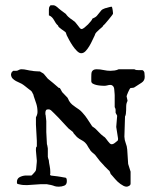

<svg xmlns="http://www.w3.org/2000/svg" viewBox="-20 -700 602 725"><path d="M82 -1Q73.2 -1 66.9 -1.5Q60.5 -2 50.8 -4.4Q45.4 -5.4 44.7 -6.8Q43.9 -8.3 43.9 -12.7Q43.9 -25.4 53.7 -30.8Q63.5 -36.1 74.7 -37.1H98.1Q99.1 -37.1 103.5 -41.7Q107.9 -46.4 109.9 -48.8Q111.3 -49.8 113.5 -53.2Q115.7 -56.6 115.7 -57.6Q116.2 -59.6 116.7 -64.7Q117.2 -69.8 117.7 -75.4Q118.2 -81.1 118.7 -85.9Q119.1 -90.8 119.1 -92.8L115.7 -130.9V-137.7Q115.7 -140.1 116.2 -142.6Q116.7 -145 119.1 -147V-168L115.7 -229V-256.8Q117.2 -258.8 119.4 -265.1Q121.6 -271.5 121.6 -276.9Q121.6 -293.9 117.2 -307.9Q112.8 -321.8 107.4 -336.9Q107.4 -337.9 106.2 -341.8Q105 -345.7 104 -346.2Q102.1 -350.6 100.8 -352.8Q99.6 -355 95.7 -358.4Q94.2 -359.4 90.6 -362.1Q86.9 -364.7 82.8 -368.2Q78.6 -371.6 74.5 -374.8Q70.3 -377.9 68.4 -379.4Q62.5 -383.8 54.9 -387Q47.4 -390.1 40.3 -394Q33.2 -397.9 27.8 -403.3Q22.5 -408.7 21.5 -418Q21.5 -418.9 22.2 -422.1Q22.9 -425.3 23.9 -426.8Q24.4 -427.7 26.6 -429.7Q28.8 -431.6 29.8 -432.6H41.5Q46.9 -433.1 51 -435.8Q55.2 -438.5 61 -438.5Q71.3 -438.5 81.3 -436Q91.3 -433.6 101.6 -432.6Q102.5 -432.1 106.9 -431.6Q111.3 -431.2 116.2 -430.9Q121.1 -430.7 125.5 -430.4Q129.9 -430.2 130.9 -430.2Q131.8 -429.2 137.7 -426Q143.6 -422.9 145.5 -420.9L160.6 -402.8Q170.9 -395 180.4 -386.7Q189.9 -378.4 199.7 -370.1Q199.7 -369.1 202.1 -368.4Q204.6 -367.7 205.6 -367.7Q206.1 -366.7 207 -365.7Q208 -364.7 208 -364.3L214.8 -352.1L234.9 -331.1Q235.8 -330.1 238 -325.2Q240.2 -320.3 240.7 -319.3Q246.1 -310.5 252.4 -305.2Q258.8 -299.8 265.4 -295.4Q272 -291 278.6 -286.4Q285.2 -281.7 291.5 -274.4Q302.7 -262.2 310.1 -250.5Q317.4 -238.8 327.1 -224.6Q327.1 -223.6 328.4 -222.9Q329.6 -222.2 330.6 -221.2L338.9 -215.3Q340.3 -214.4 344 -210.4Q347.7 -206.5 352.1 -202.1Q356.4 -197.8 360.4 -193.8Q364.3 -189.9 365.7 -189.5Q366.7 -188 370.1 -185.5Q373.5 -183.1 374.5 -182.6Q377.4 -180.2 380.9 -175.5Q384.3 -170.9 387.7 -166.5Q391.1 -162.1 394.5 -158.7Q397.9 -155.3 401.4 -155.3Q406.7 -155.3 410.9 -158.4Q415 -161.6 418.9 -164.6Q424.3 -168.5 425 -170.2Q425.8 -171.9 425.8 -176.8L418.9 -220.7L422.4 -262.7Q422.4 -263.2 421.4 -265.1Q420.4 -267.1 419.2 -269Q418 -271 417.2 -272.7Q416.5 -274.4 416.5 -274.4V-286.1Q416.5 -287.6 415.3 -291Q414.1 -294.4 413.1 -295.4V-340.3Q413.1 -341.8 412.8 -345.7Q412.6 -349.6 412.1 -354Q411.6 -358.4 411.4 -362.3Q411.1 -366.2 410.6 -367.7Q409.7 -372.1 406 -375.7Q402.3 -379.4 397 -379.4Q391.6 -379.4 385.7 -377.7Q379.9 -376 373.5 -376Q370.1 -376 362.1 -376.5Q354 -377 345.7 -378.7Q337.4 -380.4 331.1 -383.8Q324.7 -387.2 324.7 -393.6V-408.7Q324.7 -414.6 325 -420.2Q325.2 -425.8 327.1 -429.7Q329.1 -433.6 333.3 -436Q337.4 -438.5 344.7 -438.5Q357.9 -438.5 371.3 -435.5Q384.8 -432.6 397 -432.6Q403.8 -432.6 412.6 -433.8Q421.4 -435.1 428.2 -438.5H487.3Q491.2 -436 496.1 -435.5Q501 -435.1 506.3 -435.1H518.1Q524.4 -431.6 525.4 -425Q526.4 -418.5 526.4 -411.6V-408.7Q526.4 -395.5 514.6 -387.7L487.3 -370.1Q487.3 -369.6 485.4 -369.1Q483.4 -368.7 481 -368.4Q478.5 -368.2 476.1 -367.9Q473.6 -367.7 473.1 -367.7Q471.2 -366.7 468.8 -362.3Q466.3 -357.9 463.9 -352.3Q461.4 -346.7 459.7 -342Q458 -337.4 458 -336.4L461.4 -320.8Q461.4 -320.3 461.4 -318.6Q461.4 -316.9 460.4 -316.9Q460.4 -315.9 459.2 -313.5Q458 -311 458 -310.1Q456.5 -304.7 456.5 -297.9Q456.5 -291 456.3 -283.9Q456.1 -276.9 455.3 -270.5Q454.6 -264.2 452.1 -260.3L449.7 -184.1Q450.2 -170.9 454.8 -159.4Q459.5 -147.9 460.4 -135.3L463.9 -81.1Q464.8 -76.7 466.8 -71.8Q469.2 -62.5 473.1 -51.8V-6.8Q473.1 -1.5 467.8 1.7Q462.4 4.9 458 4.9Q452.6 4.9 446.8 2Q440.9 -1 435.1 -5.1Q429.2 -9.3 424.3 -13.9Q419.4 -18.6 416.5 -22Q415 -23.4 412.4 -26.6Q409.7 -29.8 406.7 -33.2Q403.8 -36.6 401.4 -39.3Q398.9 -42 397.9 -43Q397.9 -43.9 395.8 -49.1Q393.6 -54.2 393.1 -54.7Q392.1 -55.2 388.9 -58.3Q385.7 -61.5 382.1 -65.2Q378.4 -68.8 375.2 -72Q372.1 -75.2 371.6 -76.2Q356.4 -91.3 344.7 -107.9Q339.4 -116.2 333 -120.6Q326.7 -125 321.3 -131.8Q321.3 -132.8 318.8 -136.2Q316.4 -139.6 315.4 -141.1Q314.9 -141.6 313.7 -143.8Q312.5 -146 311 -148.4Q309.6 -150.9 308.3 -153.1Q307.1 -155.3 306.6 -155.3Q299.8 -164.6 289.1 -170.2Q278.3 -175.8 270.5 -182.6L262.2 -191.9Q261.2 -192.4 258.5 -196Q255.9 -199.7 255.9 -201.2L238.3 -215.3L199.7 -256.8Q197.8 -258.8 193.6 -262.9Q189.5 -267.1 185.1 -271.5Q180.7 -275.9 177 -279.3Q173.3 -282.7 172.4 -283.7Q169.9 -285.6 167.7 -286.4Q165.5 -287.1 161.6 -287.1Q155.8 -287.1 153.6 -283.4Q151.4 -279.8 151.4 -274.4Q151.4 -273.4 151.4 -269.8Q151.4 -266.1 152.3 -266.1L154.8 -242.7V-201.2L157.2 -155.3Q157.7 -155.3 158.2 -152.8Q158.7 -150.4 159.2 -147.5Q159.7 -144.5 160.2 -141.8Q160.6 -139.2 160.6 -138.7V-107.9Q160.6 -107.4 161.9 -102.3Q163.1 -97.2 164.1 -96.2Q165 -85 167.5 -73.5Q169.9 -62 169.9 -50.8Q169.9 -48.3 169.9 -45.2Q169.9 -42 168.9 -39.6L172.4 -37.1Q175.3 -36.6 182.1 -35.9Q189 -35.2 196.5 -34.2Q204.1 -33.2 210.7 -32Q217.3 -30.8 219.7 -30.3Q228.5 -29.8 230.5 -26.9Q232.4 -23.9 232.4 -16.1Q232.4 -2.9 222.7 1Q212.9 4.9 202.1 4.9Q196.8 4.9 193.1 4.4Q189.5 3.9 186.5 2.9Q183.6 2 180.4 0.7Q177.2 -0.5 172.4 -1.5Q169.9 -1.5 164.3 -2.9Q158.7 -4.4 157.2 -4.4H132.8ZM199.2 -603.5Q193.8 -607.9 190.4 -613.3Q187 -618.7 183.8 -624.3Q180.7 -629.9 176.3 -634.5Q171.9 -639.2 164.6 -642.1V-663.6Q164.6 -667.5 165.3 -671.1Q166 -674.8 170.9 -680.2H182.6Q187 -679.2 189.9 -677.5Q192.9 -675.8 195.8 -673.3Q198.7 -670.9 202.1 -667.7Q205.6 -664.6 210.9 -660.6L228.5 -647.5Q232.9 -641.1 237.3 -637Q241.7 -632.8 245.6 -630.1Q249.5 -627.4 252.2 -625.7Q254.9 -624 255.9 -622.6Q260.7 -620.1 265.1 -615Q269.5 -609.9 273.7 -604.2Q277.8 -598.6 281.2 -594.5Q284.7 -590.3 288.1 -590.3Q292 -590.3 298.8 -595.7Q305.7 -601.1 312.3 -607.7Q318.8 -614.3 323.7 -620.6Q328.6 -627 328.6 -629.4Q340.3 -634.3 345.5 -639.9Q350.6 -645.5 354.2 -650.6Q357.9 -655.8 362.3 -660.6Q366.7 -665.5 377 -668.9Q378.4 -668.9 381.6 -669.9Q384.8 -670.9 388.4 -671.9Q392.1 -672.9 395.5 -673.8Q398.9 -674.8 401.4 -674.8Q402.8 -674.3 403.8 -670.4Q404.8 -666.5 405.5 -661.6Q406.2 -656.7 406.5 -652.8Q406.7 -648.9 406.7 -648.4Q406.7 -647 401.6 -640.4Q396.5 -633.8 390.1 -626Q383.8 -618.2 377.7 -611.3Q371.6 -604.5 369.6 -603.5Q369.6 -601.1 365 -597.2Q360.4 -593.3 354.7 -588.4Q349.1 -583.5 344 -578.1Q338.9 -572.8 337.9 -566.9Q334 -559.6 328.9 -548.1Q323.7 -536.6 317.1 -525.6Q310.5 -514.6 303 -506.8Q295.4 -499 286.6 -499Q279.3 -499 270.8 -507.3Q262.2 -515.6 254.6 -526.9Q247.1 -538.1 241 -549.3Q234.9 -560.5 231.9 -566.9L228.5 -577.1Q227.1 -579.1 222.2 -582.5Q217.3 -585.9 212.2 -589.6Q207 -593.3 203.1 -596.9Q199.2 -600.6 199.2 -603.5Z"/></svg>

Font: IM FELL English SC
Style: Regular
Weight: 400
Designer: Igino Marini
Foundry: Igino Marini
Version: 3.00